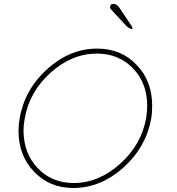

<svg xmlns="http://www.w3.org/2000/svg" viewBox="-20 -943 890 964"><path d="M468 -699Q590 -699 667 -616Q744 -536 744 -412Q744 -374 739 -347Q713 -203 599.5 -101.5Q486 0 349 1Q228 1 150 -82Q73 -162 73 -287Q73 -318 79 -351Q105 -496 218.5 -597.5Q332 -699 468 -699ZM714 -351Q719 -386 719 -412Q719 -525 648.5 -599Q578 -673 468 -674H467Q341 -674 234 -578Q127 -482 104 -347Q98 -316 98 -287Q99 -173 169 -99Q239 -25 349 -24Q475 -24 582.5 -120Q690 -216 714 -351ZM638 -798Q622 -804 614 -813L543 -890Q530 -903 533 -908Q533 -909 534 -913.5Q535 -918 538.5 -920.5Q542 -923 551 -923Q567 -923 579 -905L641 -812Q645 -806 645 -801Q645 -794 638 -798Z"/></svg>

Font: Quicksand
Style: Light Italic
Weight: 300
Italic angle: -12°
Designer: Andrew Paglinawan
Foundry: Andrew Paglinawan
Version: 1.002